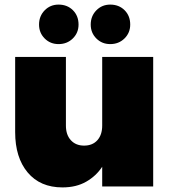

<svg xmlns="http://www.w3.org/2000/svg" viewBox="-20 -812 737 836"><path d="M647 -564V0H425V-86Q399 -46 355.5 -21Q312 4 252 4Q155 4 100.5 -61Q46 -126 46 -237V-564H267V-265Q267 -225 288.5 -201.5Q310 -178 346 -178Q383 -178 404 -201.5Q425 -225 425 -265V-564ZM235 -620Q199 -620 174.5 -644.5Q150 -669 150 -705Q150 -742 174.5 -767Q199 -792 235 -792Q273 -792 297.5 -767.5Q322 -743 322 -705Q322 -669 297 -644.5Q272 -620 235 -620ZM460 -620Q424 -620 399.5 -644.5Q375 -669 375 -705Q375 -742 399.5 -767Q424 -792 460 -792Q498 -792 522.5 -767.5Q547 -743 547 -705Q547 -669 522 -644.5Q497 -620 460 -620Z"/></svg>

Font: Fz Poppins Black
Style: Regular
Weight: 900
Designer: Ninad Kale (Devanagari), Jonny Pinhorn (Latin)
Foundry: Indian Type Foundry
Version: Vit hóa bi Vntype.Com & FontZin.Com